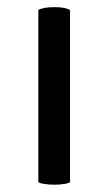

<svg xmlns="http://www.w3.org/2000/svg" viewBox="-20 -504 297 526"><path d="M85 -4.9Q91.8 -1 102.5 0Q113.3 2 128.9 2Q144.5 2 155.3 0Q165 -1 171.9 -4.9Q171.9 -162.1 171.9 -476.6Q165 -480.5 155.3 -482.4Q144.5 -484.4 128.9 -484.4Q113.3 -484.4 102.5 -482.4Q91.8 -480.5 85 -476.6Q85 -454.1 85 -407.2Q85 -306.6 85 -4.9Z"/></svg>

Font: cl
Style: Regular
Weight: 400
Designer: Mitja Miklavcic
Version: Version 1.0